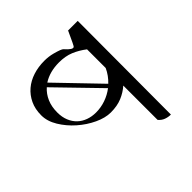

<svg xmlns="http://www.w3.org/2000/svg" viewBox="-184 -878 1049 1049"><g transform="rotate(-45 340.0 -353.5)"><path d="M558 8Q538 8 519 1Q500 -6 486 -23V-288Q458 -263 421 -247.5Q384 -232 334 -232Q292 -232 243 -255Q194 -278 152 -315Q110 -352 82 -398Q54 -444 54 -490Q54 -538 71.5 -575Q89 -612 119 -637.5Q149 -663 189.5 -676Q230 -689 276 -689Q310 -689 340 -681Q389 -668 396 -659Q431 -619 444 -629Q448 -631 486 -715L484 -714H560ZM277 -289Q315 -289 351 -301.5Q387 -314 417 -337L184 -577Q157 -553 142 -518.5Q127 -484 127 -439Q127 -403 138.5 -375Q150 -347 170 -328Q190 -309 217.5 -299Q245 -289 277 -289ZM486 -568Q451 -595 413.5 -610.5Q376 -626 327 -626Q255 -626 204 -593L435 -353Q451 -368 464 -386Q477 -404 486 -424Z"/></g></svg>

Font: utamil25
Style: Book
Weight: 400
Designer: Jelle Bosma - Monotype Design Team
Foundry: Monotype Imaging Inc.
Version: Version 2.003